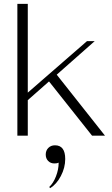

<svg xmlns="http://www.w3.org/2000/svg" viewBox="-20 -703 582 995"><path d="M457 0 234 -281 124 -184V0H70V-683H124V-223L431 -490H471L274 -316L524 0ZM235 266Q256 247 270 211Q284 175 284 140Q276 144 262 144Q242 144 229.5 131Q217 118 217 98Q217 77 230.5 63.5Q244 50 265 50Q318 50 318 121Q318 166 295.5 209Q273 252 240 272Z"/></svg>

Font: Fahkwang ExtraLight
Style: Regular
Weight: 275
Designer: Suppakit Chalermlarp | Katatrad Co.,Ltd.
Foundry: Cadson Demak Co.,Ltd.
Version: Version 1.000; ttfautohint (v1.6)